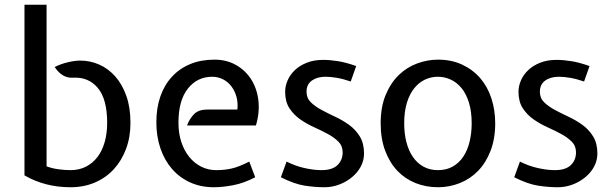

<svg xmlns="http://www.w3.org/2000/svg" viewBox="-20 -778 2564 808"><path d="M210 -496Q236 -509 265.5 -516Q295 -523 318 -523Q359 -523 397 -506.5Q435 -490 464.5 -457Q494 -424 511.5 -375Q529 -326 529 -261Q529 -201 510.5 -151.5Q492 -102 459 -66Q426 -30 379.5 -10Q333 10 277 10Q169 10 83 -40V-758H176V-78Q200 -69 227 -65.5Q254 -62 277 -62Q313 -62 341.5 -76.5Q370 -91 390 -117Q410 -143 420.5 -180Q431 -217 431 -261Q431 -361 391.5 -408Q352 -455 287 -451Q242 -448 210 -496Z M979 -317Q982 -346 975 -371Q968 -396 953.5 -415Q939 -434 918 -444.5Q897 -455 873 -455Q810 -455 770.5 -405Q731 -355 731 -262Q731 -217 743 -180.5Q755 -144 776.5 -117.5Q798 -91 827 -76.5Q856 -62 890 -62Q925 -62 955.5 -69Q986 -76 1029 -98L1054 -32Q1006 -7 961 1.5Q916 10 880 10Q825 10 780 -10.5Q735 -31 703.5 -67.5Q672 -104 655 -154Q638 -204 638 -263Q638 -324 655 -372.5Q672 -421 704 -455.5Q736 -490 781 -508.5Q826 -527 883 -527Q934 -527 974 -504Q1014 -481 1038 -442.5Q1062 -404 1067.5 -354Q1073 -304 1057 -250H767Q778 -279 797 -298Q816 -317 852 -317Z M1186 -98Q1224 -79 1262.5 -70.5Q1301 -62 1333 -62Q1378 -62 1400 -83Q1422 -104 1422 -137Q1422 -164 1404 -182Q1386 -200 1359 -214.5Q1332 -229 1301 -243Q1270 -257 1243 -276Q1216 -295 1198 -322.5Q1180 -350 1180 -392Q1180 -416 1190.5 -440Q1201 -464 1221 -483Q1241 -502 1271 -514Q1301 -526 1340 -526Q1369 -526 1403 -520.5Q1437 -515 1479 -500L1456 -435Q1424 -446 1397.5 -450.5Q1371 -455 1350 -455Q1315 -455 1292.5 -439Q1270 -423 1270 -392Q1270 -365 1288 -347.5Q1306 -330 1333 -315.5Q1360 -301 1391 -286.5Q1422 -272 1449 -252.5Q1476 -233 1494 -204Q1512 -175 1512 -132Q1512 -103 1498.5 -77.5Q1485 -52 1461.5 -32.5Q1438 -13 1408 -1.5Q1378 10 1345 10Q1307 10 1263.5 3.5Q1220 -3 1162 -32Z M1582 -259Q1582 -328 1603 -378.5Q1624 -429 1658 -462Q1692 -495 1735.5 -511Q1779 -527 1823 -527Q1880 -527 1925 -506Q1970 -485 2001 -449Q2032 -413 2048 -364Q2064 -315 2064 -259Q2064 -194 2044.5 -143.5Q2025 -93 1992 -59Q1959 -25 1915 -7.5Q1871 10 1823 10Q1773 10 1729 -7.5Q1685 -25 1652.5 -59Q1620 -93 1601 -143.5Q1582 -194 1582 -259ZM1681 -259Q1681 -215 1690.5 -179Q1700 -143 1718 -117Q1736 -91 1762.5 -76.5Q1789 -62 1823 -62Q1859 -62 1886 -77.5Q1913 -93 1930.5 -120Q1948 -147 1956.5 -183Q1965 -219 1965 -259Q1965 -309 1953.5 -346Q1942 -383 1922.5 -407Q1903 -431 1877 -443Q1851 -455 1823 -455Q1794 -455 1768.5 -443Q1743 -431 1723.5 -407Q1704 -383 1692.5 -346Q1681 -309 1681 -259Z M2168 -98Q2206 -79 2244.5 -70.5Q2283 -62 2315 -62Q2360 -62 2382 -83Q2404 -104 2404 -137Q2404 -164 2386 -182Q2368 -200 2341 -214.5Q2314 -229 2283 -243Q2252 -257 2225 -276Q2198 -295 2180 -322.5Q2162 -350 2162 -392Q2162 -416 2172.5 -440Q2183 -464 2203 -483Q2223 -502 2253 -514Q2283 -526 2322 -526Q2351 -526 2385 -520.5Q2419 -515 2461 -500L2438 -435Q2406 -446 2379.5 -450.5Q2353 -455 2332 -455Q2297 -455 2274.5 -439Q2252 -423 2252 -392Q2252 -365 2270 -347.5Q2288 -330 2315 -315.5Q2342 -301 2373 -286.5Q2404 -272 2431 -252.5Q2458 -233 2476 -204Q2494 -175 2494 -132Q2494 -103 2480.5 -77.5Q2467 -52 2443.5 -32.5Q2420 -13 2390 -1.5Q2360 10 2327 10Q2289 10 2245.5 3.5Q2202 -3 2144 -32Z"/></svg>

Font: Expletus Sans
Style: Regular
Weight: 400
Designer: Jasper de Waard
Foundry: Designtown
Version: Version 7.028